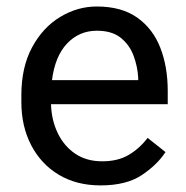

<svg xmlns="http://www.w3.org/2000/svg" viewBox="-20 -558 570 588"><path d="M288.1 9.8Q214.4 9.8 159.9 -22.9Q105.5 -55.7 75.4 -113.5Q45.4 -171.4 45.4 -245.6V-266.1Q45.4 -352.5 78.4 -413.3Q111.3 -474.1 164.3 -506.1Q217.3 -538.1 276.4 -538.1Q352.1 -538.1 400.1 -504.2Q448.2 -470.2 470.9 -411.9Q493.7 -353.5 493.7 -279.3V-238.8H136.2Q137.7 -190.4 156.7 -150.6Q175.8 -110.8 210.2 -87.4Q244.6 -64 293 -64Q340.8 -64 374 -83.5Q407.2 -103 432.1 -135.7L486.8 -92.3Q461.4 -53.2 414.1 -21.7Q366.7 9.8 288.1 9.8ZM276.4 -463.9Q222.7 -463.9 185.5 -424.8Q148.4 -385.7 139.2 -312.5H403.3V-319.3Q401.4 -354.5 388.9 -387.7Q376.5 -420.9 349.6 -442.4Q322.8 -463.9 276.4 -463.9Z"/></svg>

Font: Vazirmatn FD
Style: Regular
Weight: 400
Designer: Saber Rastikerdar
Foundry: Saber Rastikerdar
Version: Version 33.001